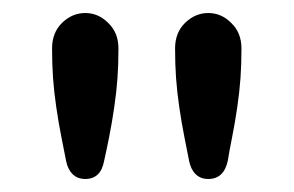

<svg xmlns="http://www.w3.org/2000/svg" viewBox="-20 -767 451 295"><path d="M111 -747Q131 -747 146 -732Q162 -717 162 -692.5Q162 -668 160.5 -647Q159 -626 155.5 -602Q152 -578 147.5 -555.5Q143 -533 140 -520Q135 -492 111 -492Q99 -492 91.5 -499.5Q84 -507 81.5 -520Q79 -533 74.5 -555.5Q70 -578 66.5 -602Q63 -626 61.5 -647Q60 -668 60 -692.5Q60 -717 75.5 -732Q91 -747 111 -747ZM300 -747Q320 -747 335 -732Q351 -717 351 -692.5Q351 -668 349.5 -647Q348 -626 344.5 -602Q341 -578 336.5 -555.5Q332 -533 330 -520Q324 -492 300 -492Q288 -492 280.5 -499.5Q273 -507 270.5 -520Q268 -533 263.5 -555.5Q259 -578 255.5 -602Q252 -626 250.5 -647Q249 -668 249 -692.5Q249 -717 264.5 -732Q280 -747 300 -747Z"/></svg>

Font: Varela Round
Style: Regular
Weight: 400
Designer: Joe Prince
Foundry: Joe Prince
Version: Version 1.000